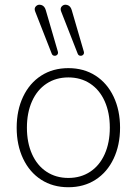

<svg xmlns="http://www.w3.org/2000/svg" viewBox="-20 -778 574 806"><path d="M50 -242Q50 -315 77 -372Q104 -429 153 -460.5Q202 -492 267 -492Q332 -492 381 -460.5Q430 -429 457 -372Q484 -315 484 -242Q484 -169 457 -112Q430 -55 381 -23.5Q332 8 267 8Q202 8 153 -23.5Q104 -55 77 -112Q50 -169 50 -242ZM441 -242Q441 -305 419.5 -353Q398 -401 358.5 -427Q319 -453 267 -453Q215 -453 175.5 -427Q136 -401 114.5 -353Q93 -305 93 -242Q93 -179 114.5 -131Q136 -83 175.5 -57Q215 -31 267 -31Q319 -31 358.5 -57Q398 -83 419.5 -131Q441 -179 441 -242ZM281 -736 332 -561Q334 -553 329 -548Q324 -543 316.5 -544Q309 -545 306 -553L237 -729Q231 -743 240 -752Q249 -761 262.5 -757Q276 -753 281 -736ZM172 -736 223 -561Q225 -553 220 -548Q215 -543 207.5 -544Q200 -545 197 -553L128 -729Q122 -743 131 -752Q140 -761 153.5 -757Q167 -753 172 -736Z"/></svg>

Font: SN Pro Thin
Style: Regular
Weight: 200
Designer: Tobias Whetton
Foundry: Supernotes
Version: Version 1.003;Glyphs 3.3 (3324)